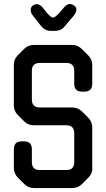

<svg xmlns="http://www.w3.org/2000/svg" viewBox="-20 -941 536 970"><path d="M70 -44 103 -11Q123 9 152 9H345Q374 9 394 -11L426 -43Q448 -65 446 -93V-297Q446 -326 426 -346L394 -378Q374 -398 345 -398H181Q141 -398 141 -438V-583Q141 -623 181 -623H315Q355 -623 355 -583V-518Q355 -478 395 -478H406Q446 -478 446 -518V-612Q446 -641 426 -661L394 -693Q373 -714 345 -714H151Q122 -714 102 -694L70 -662Q49 -641 50 -612V-409Q50 -380 70 -360L102 -328Q122 -308 152 -308H315Q355 -308 355 -268V-122Q355 -82 315 -82H181Q141 -82 141 -122V-187Q141 -227 101 -227H90Q50 -227 50 -187V-93Q50 -64 70 -44ZM188 -809Q208 -785 237 -785H257Q288 -785 306 -807L352 -861Q366 -878 366 -892Q366 -905 354.5 -913Q343 -921 334 -921Q318 -921 303 -903L278 -874Q257 -852 248 -852Q238 -852 218 -875L197 -901Q182 -920 166 -920Q156 -920 145.5 -912.5Q135 -905 135 -891Q135 -876 147 -861Z"/></svg>

Font: WDXL Lubrifont JP N
Style: Regular
Weight: 400
Designer: [WDXL Lubrifont] Copyright 2020-2022 (c) NightFurySL2001, Skr-ZERO; [ZCOOL QingKe HuangYou] Copyright 2018-2022 (c) The 
Version: Version 2.001;hotconv 1.1.1;makeotfexe 2.6.0